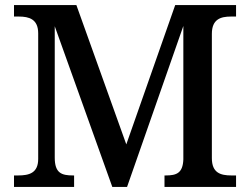

<svg xmlns="http://www.w3.org/2000/svg" viewBox="-20 -734 982 754"><path d="M35 0H271V-45H267C222 -45 195 -54 195 -115V-631L421 0H479L700 -632V-108C698 -54 673 -45 631 -45H626V0H907V-45H889C846 -45 812 -55 812 -113V-601C812 -659 847 -669 887 -669H907V-714H668L476 -167L280 -714H35V-669H54C94 -669 130 -659 130 -603V-110C130 -54 94 -45 51 -45H35Z"/></svg>

Font: Noto Serif Gurmukhi Medium
Style: Regular
Weight: 500
Designer: Vaibhav Singh and the Monotype Design Team
Foundry: Monotype Imaging Inc.
Version: Version 2.004